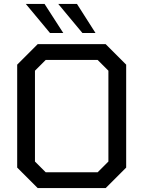

<svg xmlns="http://www.w3.org/2000/svg" viewBox="-20 -963 734 983"><path d="M236 -794 112 -943H208L304 -794ZM402 -794 278 -943H374L469 -794ZM173 0 68 -105V-632L173 -737H521L626 -632V-105L521 0ZM214 -81H480L535 -136V-601L480 -656H214L159 -601V-136Z"/></svg>

Font: Tomorrow
Style: Regular
Weight: 400
Designer: Tony de Marco, Monica Rizzolli
Foundry: Just in Type
Version: Version 2.002